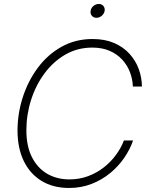

<svg xmlns="http://www.w3.org/2000/svg" viewBox="-20 -933 750 963"><path d="M326.2 9.8Q246.6 9.8 188.5 -25.6Q130.4 -61 99.1 -125.7Q67.9 -190.4 67.9 -278.3Q67.9 -363.3 94.2 -445.1Q120.6 -526.9 169.7 -593Q218.8 -659.2 288.3 -698.2Q357.9 -737.3 444.3 -737.3Q506.3 -737.3 552.5 -717.3Q598.6 -697.3 629.6 -663.1Q660.6 -628.9 676 -586.4Q691.4 -543.9 691.9 -499H646.5Q645 -536.6 631.6 -571.5Q618.2 -606.4 592.8 -634Q567.4 -661.6 530 -678Q492.7 -694.3 442.9 -694.3Q368.7 -694.3 308.1 -659.4Q247.6 -624.5 203.6 -565.4Q159.7 -506.3 136 -432.1Q112.3 -357.9 112.3 -279.3Q112.3 -199.2 140.4 -144.3Q168.5 -89.4 217 -61.3Q265.6 -33.2 328.1 -33.2Q378.4 -33.2 422.1 -49.6Q465.8 -65.9 501.2 -93.8Q536.6 -121.6 562 -156.5Q587.4 -191.4 601.6 -228.5H647.5Q632.3 -184.1 603.3 -141.6Q574.2 -99.1 532.7 -64.9Q491.2 -30.8 439.2 -10.5Q387.2 9.8 326.2 9.8ZM463.9 -843.8Q449.2 -843.8 440.7 -854Q432.1 -864.3 434.6 -878.4Q436.5 -893.1 448.7 -903.1Q460.9 -913.1 475.6 -913.1Q490.2 -913.1 498.5 -903.1Q506.8 -893.1 504.9 -878.4Q502.4 -864.3 490.5 -854Q478.5 -843.8 463.9 -843.8Z"/></svg>

Font: Inter 20pt ExtraLight
Style: Italic
Weight: 250
Italic angle: -9.3988°
Version: Version 4.001;git-66647c0bb